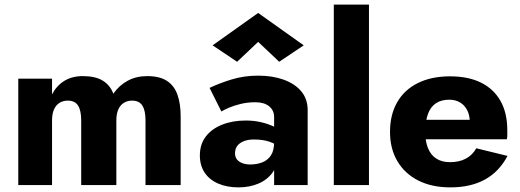

<svg xmlns="http://www.w3.org/2000/svg" viewBox="-20 -800 2247 830"><path d="M761 -296Q761 -352 747 -391Q733 -430 701.5 -450.5Q670 -471 616 -471Q569 -471 532 -451Q495 -431 470 -395Q456 -432 424 -451.5Q392 -471 338 -471Q291 -471 257.5 -450Q224 -429 205 -392V-460H59V0H205V-280Q205 -308 213.5 -327Q222 -346 237.5 -355.5Q253 -365 273 -365Q304 -365 317.5 -343.5Q331 -322 331 -280V0H483V-280Q483 -308 491.5 -327Q500 -346 515.5 -355.5Q531 -365 551 -365Q582 -365 595.5 -343.5Q609 -322 609 -280V0H761Z M996 -137Q996 -156 1005.5 -169Q1015 -182 1033.5 -189.5Q1052 -197 1078 -197Q1117 -197 1144.5 -187.5Q1172 -178 1198 -159V-230Q1188 -241 1164.5 -252.5Q1141 -264 1109.5 -271.5Q1078 -279 1043 -279Q985 -279 940 -261Q895 -243 869.5 -209.5Q844 -176 844 -128Q844 -85 864.5 -54Q885 -23 923 -6.5Q961 10 1011 10Q1059 10 1097.5 -6.5Q1136 -23 1158.5 -54.5Q1181 -86 1181 -130L1165 -186Q1165 -149 1151 -128Q1137 -107 1113.5 -98Q1090 -89 1062 -89Q1043 -89 1028 -94.5Q1013 -100 1004.5 -110.5Q996 -121 996 -137ZM937 -318Q948 -325 970 -334.5Q992 -344 1021.5 -351Q1051 -358 1084 -358Q1122 -358 1143.5 -340.5Q1165 -323 1165 -294V0H1310V-324Q1310 -372 1282.5 -405Q1255 -438 1206.5 -455.5Q1158 -473 1096 -473Q1034 -473 979.5 -456Q925 -439 886 -420ZM1096 -619 1187 -533 1293 -604 1096 -744 899 -604 1005 -533Z M1423 -780V0H1575V-780Z M1927 10Q2015 10 2076.5 -24Q2138 -58 2174 -126L2039 -159Q2022 -129 1993.5 -114Q1965 -99 1925 -99Q1890 -99 1866 -114.5Q1842 -130 1830 -160Q1818 -190 1818 -232Q1819 -278 1830.5 -308.5Q1842 -339 1865 -354Q1888 -369 1922 -369Q1949 -369 1969 -357Q1989 -345 2000 -323Q2011 -301 2011 -271Q2011 -264 2007.5 -253.5Q2004 -243 1999 -236L2035 -282H1751V-198H2171Q2173 -205 2173 -215.5Q2173 -226 2173 -237Q2173 -311 2144 -363Q2115 -415 2060 -442.5Q2005 -470 1925 -470Q1845 -470 1786.5 -441Q1728 -412 1697 -358Q1666 -304 1666 -230Q1666 -157 1698 -103Q1730 -49 1788.5 -19.5Q1847 10 1927 10Z"/></svg>

Font: Glinicke Jost Bold
Style: Bold
Weight: 700
Version: Version 3.710